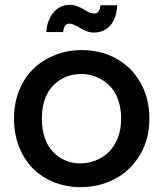

<svg xmlns="http://www.w3.org/2000/svg" viewBox="-20 -768 678 797"><path d="M314 8.8Q255.4 8.8 204.6 -11.5Q153.8 -31.7 116.9 -68.4Q80.1 -105 59.1 -158.7Q38.1 -212.4 38.1 -275.9Q38.1 -339.4 59.8 -393.1Q81.5 -446.8 119.4 -483.2Q157.2 -519.5 208.7 -539.8Q260.3 -560.1 318.8 -560.1Q397.5 -560.1 461.2 -525.6Q524.9 -491.2 562.5 -425.8Q600.1 -360.4 600.1 -275.9Q600.1 -191.4 561.5 -126Q522.9 -60.5 458 -25.9Q393.1 8.8 314 8.8ZM153.8 -275.9Q153.8 -186.5 199.7 -138.2Q245.6 -89.8 314 -89.8Q346.7 -89.8 376.5 -101.6Q406.2 -113.3 430.2 -135.7Q454.1 -158.2 468.5 -194.3Q482.9 -230.5 482.9 -275.9Q482.9 -321.3 469 -357.4Q455.1 -393.6 431.6 -415.5Q408.2 -437.5 378.9 -449.2Q349.6 -460.9 316.9 -460.9Q248 -460.9 200.9 -412.8Q153.8 -364.7 153.8 -275.9ZM242.2 -634.8H171.9Q176.3 -687 203.1 -717.5Q230 -748 270 -748Q297.9 -748 333 -726.1Q353 -711.9 371.1 -711.9Q394 -711.9 397 -746.1H466.8Q463.4 -690.4 437.3 -661.6Q411.1 -632.8 369.1 -632.8Q341.3 -632.8 306.2 -655.8Q304.2 -656.7 297.4 -660.2Q290.5 -663.6 287.1 -665.3Q283.7 -667 278.1 -668.5Q272.5 -669.9 268.1 -669.9Q245.1 -669.9 242.2 -634.8Z"/></svg>

Font: SVN-Poppins Medium
Style: Regular
Weight: 500
Designer: Ninad Kale (Devanagari), Jonny Pinhorn (Latin)
Foundry: Indian Type Foundry
Version: Version 3.002 2017